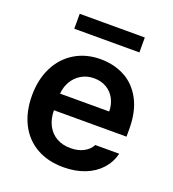

<svg xmlns="http://www.w3.org/2000/svg" viewBox="-131 -808 830 920"><g transform="rotate(20 283.5 -348.0)"><path d="M37.1 -261.7Q37.1 -343.3 68.4 -405.5Q99.6 -467.8 156.5 -502.4Q213.4 -537.1 288.1 -537.1Q355.5 -537.1 410.4 -508.3Q465.3 -479.5 497.8 -419.2Q530.3 -358.9 530.3 -269.5V-230.5H160.2Q160.6 -186 177.7 -153.6Q194.8 -121.1 225.1 -104Q255.4 -86.9 295.9 -86.9Q335.4 -86.9 363.3 -102.1Q391.1 -117.2 403.3 -141.6H525.4Q514.2 -95.7 482.9 -61.3Q451.7 -26.9 403.6 -8.1Q355.5 10.7 294.9 10.7Q215.8 10.7 157.5 -22.7Q99.1 -56.2 68.1 -117.7Q37.1 -179.2 37.1 -261.7ZM411.1 -315.4Q410.6 -351.6 395.5 -379.9Q380.4 -408.2 353 -424.3Q325.7 -440.4 290 -440.4Q253.4 -440.4 224.9 -423.6Q196.3 -406.7 179.7 -378.2Q163.1 -349.6 160.6 -315.4ZM450.2 -630.9H118.2V-707H450.2Z"/></g></svg>

Font: Pretendard Std SemiBold
Style: Regular
Weight: 600
Designer: Base glyphs from Inter by Rasmus Andersson; Hangeul glyphs from Noto Sans CJK(Source Han Sans) by Jang Soo-young and Kan
Foundry: Kil Hyung-jin
Version: Version 1.309